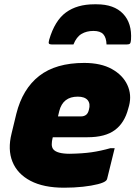

<svg xmlns="http://www.w3.org/2000/svg" viewBox="-20 -857 640 894"><path d="M415 -713Q383 -713 359.5 -699Q336 -685 322 -650H221Q211 -650 208 -654Q205 -658 209 -672Q235 -761 287 -799Q339 -837 419 -837H430Q511 -837 553 -793Q595 -749 590 -672Q589 -659 585.5 -654.5Q582 -650 571 -650H476Q475 -682 461 -697.5Q447 -713 415 -713ZM372 -564Q450 -564 501 -535.5Q552 -507 573 -461.5Q594 -416 581 -365L577 -351Q560 -285 515 -251.5Q470 -218 388 -218H226L225 -215Q221 -199 221 -185Q221 -171 228 -162Q245 -141 305 -141Q364 -142 406 -148Q448 -154 494 -167H514Q505 -132 496.5 -96Q488 -60 479 -25Q478 -20 474 -16Q465 -7 436 0.5Q407 8 366 12.5Q325 17 278 17Q183 17 122 -15Q61 -47 38 -104Q15 -161 34 -236L56 -327Q85 -443 162.5 -503.5Q240 -564 372 -564ZM342 -407Q273 -407 256 -340L250 -315H357Q371 -315 380.5 -322Q390 -329 394 -346Q402 -374 388 -391Q374 -407 342 -407Z"/></svg>

Font: Recursive Sn Lnr St Blk
Style: Italic
Weight: 900
Italic angle: -15°
Version: Version 1.079;hotconv 1.0.112;makeotfexe 2.5.65598; ttfautoh